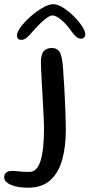

<svg xmlns="http://www.w3.org/2000/svg" viewBox="-90 -644 418 894"><path d="M40 230Q9 230 -16.2 224Q-41.5 218 -56 207.2Q-70.5 196.5 -70.5 182Q-70.5 169.5 -63.5 162Q-56.5 154.5 -45 152.5Q-31 150.5 -7 153.5Q17 156.5 46.5 156.5Q83 156.5 99 104Q115 51.5 115 -46.5Q115 -64 113.8 -89.2Q112.5 -114.5 111 -143.8Q109.5 -173 107.8 -203.2Q106 -233.5 104.5 -262Q103 -290.5 101.8 -314.2Q100.5 -338 100.5 -353Q100.5 -390.5 113.5 -405.5Q126.5 -420.5 150.5 -420.5Q168 -420.5 178.2 -412.5Q188.5 -404.5 193.8 -388.5Q199 -372.5 201.5 -348.8Q204 -325 205.5 -293.5Q207 -276.5 208.5 -250.8Q210 -225 211.5 -195Q213 -165 214 -135.2Q215 -105.5 215.8 -80.2Q216.5 -55 216.5 -39Q216.5 40.5 199.2 101Q182 161.5 143.5 195.8Q105 230 40 230ZM9.5 -458.5Q-11 -458.5 -11 -479.5Q-11 -494.5 7 -518.8Q25 -543 52.5 -567.2Q80 -591.5 108.8 -608Q137.5 -624.5 158 -624.5Q178 -624.5 203.2 -608.8Q228.5 -593 252.2 -569.5Q276 -546 291.5 -522.8Q307 -499.5 307 -485Q307 -475 301.8 -469.5Q296.5 -464 288 -464Q273.5 -464 262.2 -475Q251 -486 234 -510Q222.5 -525.5 208.2 -539.8Q194 -554 179.8 -563Q165.5 -572 154 -572Q144 -572 128.5 -561Q113 -550 96.2 -533.5Q79.5 -517 64.5 -500Q45.5 -477.5 34 -468Q22.5 -458.5 9.5 -458.5Z"/></svg>

Font: Gluten Light
Style: Regular
Weight: 300
Designer: Tyler Finck
Foundry: Etcetera Type Company
Version: Version 1.300